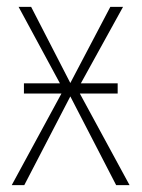

<svg xmlns="http://www.w3.org/2000/svg" viewBox="-20 -540 413 560"><path d="M212.9 -267.1 357.9 0H318.8L185.1 -258.8L50.8 0H14.2L159.2 -267.1H49.8V-296.9H154.8L34.2 -520H70.8L185.1 -297.9L301.8 -520H338.9L215.8 -296.9H323.2V-267.1Z"/></svg>

Font: Fira Sans Compressed UltraLight
Style: Regular
Weight: 200
Width: 1
Designer: Carrois Corporate & Edenspiekermann AG
Foundry: Carrois Corporate GbR & Edenspiekermann AG
Version: Version 4.203;PS 004.203;hotconv 1.0.88;makeotf.lib2.5.64775